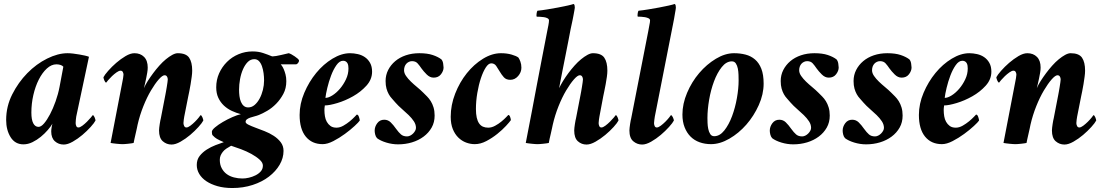

<svg xmlns="http://www.w3.org/2000/svg" viewBox="-20 -720 5565 967"><path d="M320 -452Q272 -452 217.5 -425Q163 -398 117.5 -351.5Q72 -305 41.5 -244.5Q11 -184 11 -116Q11 -65 33.5 -29Q56 7 98 7Q121 7 143.5 -4Q166 -15 185.5 -31Q205 -47 220.5 -65Q236 -83 244 -97Q243 -94 242 -89Q241 -84 240 -78.5Q239 -73 238.5 -67.5Q238 -62 238 -58Q238 -25 256.5 -8.5Q275 8 301 8Q321 8 346.5 -6.5Q372 -21 395 -40.5Q418 -60 436.5 -80.5Q455 -101 461 -113Q461 -118 456.5 -129Q452 -140 447 -140Q446 -138 437.5 -128Q429 -118 418 -107Q407 -96 395 -87Q383 -78 375 -78Q367 -78 364 -85.5Q361 -93 361 -100Q361 -104 362 -117Q363 -130 364 -133L428 -434Q421 -437 408 -440Q395 -443 380 -445.5Q365 -448 349.5 -450Q334 -452 320 -452ZM264 -396Q275 -396 284.5 -393Q294 -390 299 -384L280 -283Q273 -246 260 -209.5Q247 -173 232 -144.5Q217 -116 202 -98.5Q187 -81 174 -81Q157 -81 147.5 -99Q138 -117 138 -153Q138 -198 148 -241.5Q158 -285 175.5 -319.5Q193 -354 216 -375Q239 -396 264 -396Z M724 -380Q724 -415 705.5 -433.5Q687 -452 657 -452Q637 -452 612.5 -437.5Q588 -423 565.5 -403.5Q543 -384 525 -363.5Q507 -343 501 -331Q501 -326 505.5 -315Q510 -304 515 -304Q516 -306 524.5 -316Q533 -326 544 -336.5Q555 -347 567 -355.5Q579 -364 587 -364Q595 -364 598.5 -357.5Q602 -351 602 -344Q602 -340 600 -327Q598 -314 597 -311L537 0Q542 1 550 2Q558 3 567 4Q576 5 584.5 5.5Q593 6 597 6Q601 6 609 5.5Q617 5 625.5 4Q634 3 641.5 2Q649 1 653 0Q654 -7 657 -19.5Q660 -32 663 -46Q666 -60 669 -72.5Q672 -85 673 -92Q684 -140 702 -185Q720 -230 740.5 -264.5Q761 -299 779.5 -320Q798 -341 809 -341Q817 -341 821 -334.5Q825 -328 825 -320Q825 -316 823.5 -305.5Q822 -295 820 -282.5Q818 -270 816 -259Q814 -248 813 -243L790 -124Q789 -121 787.5 -113Q786 -105 784.5 -95.5Q783 -86 782 -77Q781 -68 781 -63Q781 -25 800 -8.5Q819 8 844 8Q864 8 889.5 -6.5Q915 -21 938 -40.5Q961 -60 979.5 -80.5Q998 -101 1004 -113Q1004 -118 999.5 -129Q995 -140 990 -140Q989 -138 981 -128Q973 -118 962 -107Q951 -96 939 -87Q927 -78 919 -78Q911 -78 907.5 -85.5Q904 -93 904 -100Q904 -104 905.5 -117Q907 -130 908 -133L928 -234Q930 -244 933.5 -260.5Q937 -277 940 -296Q943 -315 945.5 -333Q948 -351 948 -364Q948 -407 932.5 -429.5Q917 -452 875 -452Q863 -452 847.5 -443.5Q832 -435 815.5 -421.5Q799 -408 782.5 -389.5Q766 -371 751.5 -351.5Q737 -332 724.5 -312.5Q712 -293 705 -276Q707 -285 710 -297.5Q713 -310 716 -324.5Q719 -339 721.5 -353.5Q724 -368 724 -380Z M1201 179Q1179 179 1158 173.5Q1137 168 1121.5 156.5Q1106 145 1096.5 127Q1087 109 1087 85Q1087 73 1091 63.5Q1095 54 1102 45Q1109 36 1120 28.5Q1131 21 1144 14Q1166 21 1194 31.5Q1222 42 1246.5 55.5Q1271 69 1287.5 84Q1304 99 1304 114Q1304 131 1293.5 143Q1283 155 1267 163Q1251 171 1233.5 175Q1216 179 1201 179ZM1261 -422Q1275 -422 1284.5 -412Q1294 -402 1299.5 -386Q1305 -370 1307.5 -351.5Q1310 -333 1310 -315Q1310 -291 1304 -267Q1298 -243 1287.5 -223.5Q1277 -204 1262.5 -191.5Q1248 -179 1230 -179Q1217 -179 1208 -186.5Q1199 -194 1193.5 -207Q1188 -220 1186 -236Q1184 -252 1184 -268Q1184 -294 1189 -321.5Q1194 -349 1204 -371.5Q1214 -394 1228 -408Q1242 -422 1261 -422ZM1252 -461Q1215 -461 1181.5 -447Q1148 -433 1123 -408Q1098 -383 1083.5 -350.5Q1069 -318 1069 -280Q1069 -250 1079.5 -227.5Q1090 -205 1107.5 -188.5Q1125 -172 1147.5 -161.5Q1170 -151 1193 -145Q1175 -141 1150 -130Q1125 -119 1102 -105.5Q1079 -92 1063 -78.5Q1047 -65 1047 -56Q1047 -42 1051.5 -38Q1056 -34 1062 -28Q1065 -25 1072 -21Q1079 -17 1087 -13Q1096 -9 1107 -4Q1089 2 1065.5 11Q1042 20 1021 33.5Q1000 47 985.5 65.5Q971 84 971 111Q971 135 983.5 156Q996 177 1019 192.5Q1042 208 1075 217.5Q1108 227 1150 227Q1205 227 1252.5 211.5Q1300 196 1334.5 169.5Q1369 143 1388.5 109.5Q1408 76 1408 40Q1408 15 1394 -3.5Q1380 -22 1358.5 -36Q1337 -50 1312.5 -59.5Q1288 -69 1266.5 -77Q1245 -85 1231 -92Q1217 -99 1217 -106Q1217 -114 1223.5 -119Q1230 -124 1240 -127.5Q1250 -131 1262 -134Q1274 -137 1284 -141Q1302 -148 1326 -162Q1350 -176 1371 -197.5Q1392 -219 1407 -247Q1422 -275 1422 -311Q1422 -330 1418 -345Q1414 -360 1409.5 -370.5Q1405 -381 1400.5 -387.5Q1396 -394 1394 -396H1408Q1412 -396 1421 -396Q1430 -396 1440.5 -396Q1451 -396 1459.5 -396Q1468 -396 1470 -396Q1476 -396 1481 -402.5Q1486 -409 1486 -414Q1486 -419 1479.5 -424.5Q1473 -430 1464.5 -436Q1456 -442 1447.5 -446.5Q1439 -451 1434 -452Q1430 -451 1419 -448.5Q1408 -446 1395.5 -443Q1383 -440 1371 -438Q1359 -436 1353 -436Q1351 -436 1350 -436.5Q1349 -437 1348 -437Q1329 -445 1305 -453Q1281 -461 1252 -461Z M1743 -452Q1700 -452 1654.5 -424.5Q1609 -397 1572.5 -352.5Q1536 -308 1512.5 -252.5Q1489 -197 1489 -141Q1489 -70 1520 -32Q1551 6 1605 6Q1629 6 1659 -9.5Q1689 -25 1717 -45.5Q1745 -66 1766 -85.5Q1787 -105 1792 -113Q1792 -118 1788 -130.5Q1784 -143 1777 -143Q1776 -142 1766 -131.5Q1756 -121 1741.5 -109Q1727 -97 1709.5 -87Q1692 -77 1675 -77Q1656 -77 1644.5 -85.5Q1633 -94 1626 -106.5Q1619 -119 1616.5 -134.5Q1614 -150 1614 -164Q1614 -166 1614 -169.5Q1614 -173 1614.5 -177Q1615 -181 1615.5 -184.5Q1616 -188 1616 -189Q1639 -189 1679 -201Q1719 -213 1758 -235Q1797 -257 1825.5 -288.5Q1854 -320 1854 -359Q1854 -385 1844 -403Q1834 -421 1818 -432Q1802 -443 1782 -447.5Q1762 -452 1743 -452ZM1619 -227Q1621 -246 1628.5 -277.5Q1636 -309 1647.5 -339.5Q1659 -370 1674.5 -392Q1690 -414 1708 -414Q1716 -414 1721.5 -410.5Q1727 -407 1730 -401.5Q1733 -396 1734 -389Q1735 -382 1735 -375Q1735 -347 1722.5 -320.5Q1710 -294 1692 -273Q1674 -252 1654 -239.5Q1634 -227 1619 -227Z M2092 -452Q2055 -452 2024 -441.5Q1993 -431 1970.5 -412Q1948 -393 1935 -367.5Q1922 -342 1922 -312Q1922 -290 1926.5 -274Q1931 -258 1938 -245.5Q1945 -233 1954 -223.5Q1963 -214 1972 -203Q1986 -187 2004 -171.5Q2022 -156 2038 -140.5Q2054 -125 2064.5 -109Q2075 -93 2075 -76Q2075 -69 2071 -61.5Q2067 -54 2060.5 -47.5Q2054 -41 2046 -37Q2038 -33 2030 -33Q2011 -33 1999.5 -43Q1988 -53 1975 -71Q1961 -91 1947.5 -104Q1934 -117 1915 -117Q1893 -117 1880 -99.5Q1867 -82 1867 -62Q1867 -54 1869.5 -43Q1872 -32 1879 -24Q1896 -11 1925.5 -2Q1955 7 1985 7Q2022 7 2055 -3Q2088 -13 2113.5 -32Q2139 -51 2154 -77.5Q2169 -104 2169 -138Q2169 -161 2163.5 -179Q2158 -197 2149.5 -210.5Q2141 -224 2131 -234Q2121 -244 2112 -253Q2098 -267 2081 -281Q2064 -295 2049.5 -309Q2035 -323 2025 -337.5Q2015 -352 2015 -366Q2015 -376 2018 -384.5Q2021 -393 2026.5 -399Q2032 -405 2039.5 -408.5Q2047 -412 2055 -412Q2073 -412 2083 -401Q2093 -390 2103 -375Q2113 -361 2129 -345Q2145 -329 2164 -329Q2188 -329 2201 -346Q2214 -363 2214 -380Q2214 -386 2212 -399.5Q2210 -413 2203 -421Q2186 -434 2159 -443Q2132 -452 2092 -452Z M2503 -452Q2458 -452 2412.5 -424Q2367 -396 2331 -351Q2295 -306 2272.5 -248.5Q2250 -191 2250 -132Q2250 -96 2260.5 -70Q2271 -44 2288.5 -27Q2306 -10 2327.5 -2Q2349 6 2371 6Q2400 6 2429.5 -9.5Q2459 -25 2484.5 -45.5Q2510 -66 2528.5 -86Q2547 -106 2553 -115Q2553 -120 2549.5 -130.5Q2546 -141 2540 -141Q2539 -140 2529.5 -130Q2520 -120 2505.5 -108Q2491 -96 2473.5 -86.5Q2456 -77 2439 -77Q2424 -77 2412.5 -82Q2401 -87 2393 -98.5Q2385 -110 2381 -128Q2377 -146 2377 -171Q2377 -211 2384 -252Q2391 -293 2402 -326Q2413 -359 2426.5 -380Q2440 -401 2454 -401Q2470 -401 2479 -388Q2488 -375 2497 -359.5Q2506 -344 2517.5 -331Q2529 -318 2550 -318Q2573 -318 2589.5 -337Q2606 -356 2606 -379Q2606 -396 2601 -409.5Q2596 -423 2591 -430Q2581 -438 2557 -445Q2533 -452 2503 -452Z M2861 -606Q2862 -611 2864.5 -622.5Q2867 -634 2869 -646Q2871 -658 2873 -668Q2875 -678 2875 -681Q2875 -686 2874 -692Q2873 -698 2869 -700Q2861 -697 2839 -692Q2817 -687 2790 -682Q2763 -677 2735.5 -672.5Q2708 -668 2687 -666Q2684 -663 2682.5 -651Q2681 -639 2683 -636Q2689 -636 2699.5 -635.5Q2710 -635 2720 -633.5Q2730 -632 2737.5 -628Q2745 -624 2745 -617Q2745 -609 2742 -593Q2739 -577 2736 -563Q2736 -562 2728 -521.5Q2720 -481 2708.5 -421Q2697 -361 2683.5 -290.5Q2670 -220 2658.5 -158Q2647 -96 2638 -52Q2629 -8 2628 0Q2633 1 2641 2Q2649 3 2658 4Q2667 5 2675 5.5Q2683 6 2687 6Q2691 6 2699 5.5Q2707 5 2716 4Q2725 3 2732.5 2Q2740 1 2744 0Q2745 -7 2748 -20.5Q2751 -34 2754.5 -48.5Q2758 -63 2760.5 -75.5Q2763 -88 2764 -92Q2775 -140 2793 -185Q2811 -230 2831.5 -264.5Q2852 -299 2870.5 -320Q2889 -341 2900 -341Q2908 -341 2912 -334.5Q2916 -328 2916 -320Q2916 -316 2914.5 -305.5Q2913 -295 2911 -282.5Q2909 -270 2907 -259Q2905 -248 2904 -243L2881 -124Q2880 -121 2878.5 -113Q2877 -105 2875.5 -95.5Q2874 -86 2873 -77Q2872 -68 2872 -63Q2872 -25 2890.5 -8.5Q2909 8 2934 8Q2954 8 2979.5 -6.5Q3005 -21 3028.5 -40.5Q3052 -60 3070.5 -80.5Q3089 -101 3095 -113Q3095 -118 3090.5 -129Q3086 -140 3081 -140Q3080 -138 3071.5 -128Q3063 -118 3052 -107Q3041 -96 3029 -87Q3017 -78 3009 -78Q3001 -78 2998 -85.5Q2995 -93 2995 -100Q2995 -104 2996.5 -117Q2998 -130 2999 -133L3018 -234Q3020 -244 3023.5 -260.5Q3027 -277 3030.5 -296Q3034 -315 3036.5 -333Q3039 -351 3039 -364Q3039 -407 3023.5 -429.5Q3008 -452 2966 -452Q2954 -452 2938.5 -443.5Q2923 -435 2906.5 -421.5Q2890 -408 2873.5 -389.5Q2857 -371 2842.5 -351.5Q2828 -332 2816 -312.5Q2804 -293 2796 -276Q2797 -283 2802 -308Q2807 -333 2813.5 -367Q2820 -401 2828 -440Q2836 -479 2842.5 -513.5Q2849 -548 2854 -573.5Q2859 -599 2861 -606Z M3245 -563 3159 -124Q3158 -121 3156.5 -113Q3155 -105 3153.5 -95.5Q3152 -86 3151 -76.9Q3150 -67.9 3150 -62.9Q3150 -25 3169.5 -8.5Q3189 8 3214 8Q3234 8 3259.5 -6.5Q3285 -21 3308 -40.5Q3331 -60 3349.5 -80.5Q3368 -101 3374 -113Q3374 -118 3369 -129Q3364 -140 3359 -140Q3358 -138 3350 -128Q3342 -118 3331 -106.9Q3320 -95.9 3308 -86.9Q3296 -78 3288 -78Q3280 -78 3277 -85.5Q3274 -93 3274 -99.8Q3274 -103.7 3275.5 -115.8Q3277 -128 3278 -133L3371.2 -606.2Q3373.2 -614.9 3375.1 -626.4Q3377 -638 3379 -649.5Q3381 -661 3382.5 -669.5Q3384 -678 3384 -681Q3384 -686 3383 -692Q3382 -698 3378 -700Q3370 -697 3348 -692Q3326 -687 3299 -682Q3272 -677 3244.5 -672.5Q3217 -668 3196 -666Q3193 -663 3191.5 -651Q3190 -639 3192 -636.2Q3198 -636.2 3208.5 -635.7Q3219 -635.2 3229 -633.4Q3239 -631.5 3246.5 -627.8Q3254 -624 3254 -616.8Q3254 -608.7 3250.5 -592.8Q3247 -577 3245 -563Z M3666 -411Q3679 -411 3686 -400.5Q3693 -390 3696 -375Q3699 -360 3699.5 -343Q3700 -326 3700 -314Q3700 -275 3691.5 -226.5Q3683 -178 3667 -135Q3651 -92 3628 -63Q3605 -34 3577 -34Q3564 -34 3557 -45Q3550 -56 3547 -71Q3544 -86 3543.5 -101.5Q3543 -117 3543 -126Q3543 -168 3551.5 -217.5Q3560 -267 3576 -310Q3592 -353 3615 -382Q3638 -411 3666 -411ZM3677 -452Q3632 -452 3585.5 -424Q3539 -396 3501.5 -352Q3464 -308 3440.5 -252.5Q3417 -197 3417 -143Q3417 -107 3428 -79Q3439 -51 3458 -32Q3477 -13 3503.5 -3.5Q3530 6 3561 6Q3606 6 3653.5 -21.5Q3701 -49 3739 -92.5Q3777 -136 3801.5 -190.5Q3826 -245 3826 -299Q3826 -344 3814.5 -373.5Q3803 -403 3782.5 -420.5Q3762 -438 3735 -445Q3708 -452 3677 -452Z M4082 -452Q4045 -452 4014 -441.5Q3983 -431 3960.5 -412Q3938 -393 3925 -367.5Q3912 -342 3912 -312Q3912 -290 3916.5 -274Q3921 -258 3928 -245.5Q3935 -233 3944 -223.5Q3953 -214 3962 -203Q3976 -187 3994 -171.5Q4012 -156 4028 -140.5Q4044 -125 4054.5 -109Q4065 -93 4065 -76Q4065 -69 4061 -61.5Q4057 -54 4050.5 -47.5Q4044 -41 4036 -37Q4028 -33 4020 -33Q4001 -33 3989.5 -43Q3978 -53 3965 -71Q3951 -91 3937.5 -104Q3924 -117 3905 -117Q3883 -117 3870 -99.5Q3857 -82 3857 -62Q3857 -54 3859.5 -43Q3862 -32 3869 -24Q3886 -11 3915.5 -2Q3945 7 3975 7Q4012 7 4045 -3Q4078 -13 4103.5 -32Q4129 -51 4144 -77.5Q4159 -104 4159 -138Q4159 -161 4153.5 -179Q4148 -197 4139.5 -210.5Q4131 -224 4121 -234Q4111 -244 4102 -253Q4088 -267 4071 -281Q4054 -295 4039.5 -309Q4025 -323 4015 -337.5Q4005 -352 4005 -366Q4005 -376 4008 -384.5Q4011 -393 4016.5 -399Q4022 -405 4029.5 -408.5Q4037 -412 4045 -412Q4063 -412 4073 -401Q4083 -390 4093 -375Q4103 -361 4119 -345Q4135 -329 4154 -329Q4178 -329 4191 -346Q4204 -363 4204 -380Q4204 -386 4202 -399.5Q4200 -413 4193 -421Q4176 -434 4149 -443Q4122 -452 4082 -452Z M4449 -452Q4412 -452 4381 -441.5Q4350 -431 4327.5 -412Q4305 -393 4292 -367.5Q4279 -342 4279 -312Q4279 -290 4283.5 -274Q4288 -258 4295 -245.5Q4302 -233 4311 -223.5Q4320 -214 4329 -203Q4343 -187 4361 -171.5Q4379 -156 4395 -140.5Q4411 -125 4421.5 -109Q4432 -93 4432 -76Q4432 -69 4428 -61.5Q4424 -54 4417.5 -47.5Q4411 -41 4403 -37Q4395 -33 4387 -33Q4368 -33 4356.5 -43Q4345 -53 4332 -71Q4318 -91 4304.5 -104Q4291 -117 4272 -117Q4250 -117 4237 -99.5Q4224 -82 4224 -62Q4224 -54 4226.5 -43Q4229 -32 4236 -24Q4253 -11 4282.5 -2Q4312 7 4342 7Q4379 7 4412 -3Q4445 -13 4470.5 -32Q4496 -51 4511 -77.5Q4526 -104 4526 -138Q4526 -161 4520.5 -179Q4515 -197 4506.5 -210.5Q4498 -224 4488 -234Q4478 -244 4469 -253Q4455 -267 4438 -281Q4421 -295 4406.5 -309Q4392 -323 4382 -337.5Q4372 -352 4372 -366Q4372 -376 4375 -384.5Q4378 -393 4383.5 -399Q4389 -405 4396.5 -408.5Q4404 -412 4412 -412Q4430 -412 4440 -401Q4450 -390 4460 -375Q4470 -361 4486 -345Q4502 -329 4521 -329Q4545 -329 4558 -346Q4571 -363 4571 -380Q4571 -386 4569 -399.5Q4567 -413 4560 -421Q4543 -434 4516 -443Q4489 -452 4449 -452Z M4862 -452Q4819 -452 4773.5 -424.5Q4728 -397 4691.5 -352.5Q4655 -308 4631.5 -252.5Q4608 -197 4608 -141Q4608 -70 4639 -32Q4670 6 4724 6Q4748 6 4778 -9.5Q4808 -25 4836 -45.5Q4864 -66 4885 -85.5Q4906 -105 4911 -113Q4911 -118 4907 -130.5Q4903 -143 4896 -143Q4895 -142 4885 -131.5Q4875 -121 4860.5 -109Q4846 -97 4828.5 -87Q4811 -77 4794 -77Q4775 -77 4763.5 -85.5Q4752 -94 4745 -106.5Q4738 -119 4735.5 -134.5Q4733 -150 4733 -164Q4733 -166 4733 -169.5Q4733 -173 4733.5 -177Q4734 -181 4734.5 -184.5Q4735 -188 4735 -189Q4758 -189 4798 -201Q4838 -213 4877 -235Q4916 -257 4944.5 -288.5Q4973 -320 4973 -359Q4973 -385 4963 -403Q4953 -421 4937 -432Q4921 -443 4901 -447.5Q4881 -452 4862 -452ZM4738 -227Q4740 -246 4747.5 -277.5Q4755 -309 4766.5 -339.5Q4778 -370 4793.5 -392Q4809 -414 4827 -414Q4835 -414 4840.5 -410.5Q4846 -407 4849 -401.5Q4852 -396 4853 -389Q4854 -382 4854 -375Q4854 -347 4841.5 -320.5Q4829 -294 4811 -273Q4793 -252 4773 -239.5Q4753 -227 4738 -227Z M5221 -380Q5221 -415 5202.5 -433.5Q5184 -452 5154 -452Q5134 -452 5109.5 -437.5Q5085 -423 5062.5 -403.5Q5040 -384 5022 -363.5Q5004 -343 4998 -331Q4998 -326 5002.5 -315Q5007 -304 5012 -304Q5013 -306 5021.5 -316Q5030 -326 5041 -336.5Q5052 -347 5064 -355.5Q5076 -364 5084 -364Q5092 -364 5095.5 -357.5Q5099 -351 5099 -344Q5099 -340 5097 -327Q5095 -314 5094 -311L5034 0Q5039 1 5047 2Q5055 3 5064 4Q5073 5 5081.5 5.5Q5090 6 5094 6Q5098 6 5106 5.5Q5114 5 5122.5 4Q5131 3 5138.5 2Q5146 1 5150 0Q5151 -7 5154 -19.5Q5157 -32 5160 -46Q5163 -60 5166 -72.5Q5169 -85 5170 -92Q5181 -140 5199 -185Q5217 -230 5237.5 -264.5Q5258 -299 5276.5 -320Q5295 -341 5306 -341Q5314 -341 5318 -334.5Q5322 -328 5322 -320Q5322 -316 5320.5 -305.5Q5319 -295 5317 -282.5Q5315 -270 5313 -259Q5311 -248 5310 -243L5287 -124Q5286 -121 5284.5 -113Q5283 -105 5281.5 -95.5Q5280 -86 5279 -77Q5278 -68 5278 -63Q5278 -25 5297 -8.5Q5316 8 5341 8Q5361 8 5386.5 -6.5Q5412 -21 5435 -40.5Q5458 -60 5476.5 -80.5Q5495 -101 5501 -113Q5501 -118 5496.5 -129Q5492 -140 5487 -140Q5486 -138 5478 -128Q5470 -118 5459 -107Q5448 -96 5436 -87Q5424 -78 5416 -78Q5408 -78 5404.5 -85.5Q5401 -93 5401 -100Q5401 -104 5402.5 -117Q5404 -130 5405 -133L5425 -234Q5427 -244 5430.5 -260.5Q5434 -277 5437 -296Q5440 -315 5442.5 -333Q5445 -351 5445 -364Q5445 -407 5429.5 -429.5Q5414 -452 5372 -452Q5360 -452 5344.5 -443.5Q5329 -435 5312.5 -421.5Q5296 -408 5279.5 -389.5Q5263 -371 5248.5 -351.5Q5234 -332 5221.5 -312.5Q5209 -293 5202 -276Q5204 -285 5207 -297.5Q5210 -310 5213 -324.5Q5216 -339 5218.5 -353.5Q5221 -368 5221 -380Z"/></svg>

Font: Vermiglione
Style: Italic
Weight: 400
Italic angle: -11°
Version: Version 1.105